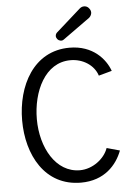

<svg xmlns="http://www.w3.org/2000/svg" viewBox="-62 -995 721 1055"><g transform="rotate(-5 298.0 -467.5)"><path d="M281.2 -818.4C277.8 -814.9 275.4 -811 274.4 -807.1C273.9 -805.2 273.4 -802.7 273.4 -800.3C273.4 -793.9 275.9 -788.6 279.8 -783.2C283.7 -778.3 289.1 -774.9 295.4 -773.4C297.9 -772.9 300.3 -772.5 302.2 -772.5C306.6 -772.5 311 -773.9 314.9 -776.9L463.9 -883.8C470.7 -889.6 475.1 -896.5 477.1 -903.8C477.5 -906.2 478.5 -908.7 478.5 -912.1C478.5 -920.4 475.6 -928.2 470.2 -934.6C465.3 -941.4 459 -946.3 450.7 -948.2C447.8 -949.2 444.8 -949.2 441.9 -949.2C433.6 -949.2 426.3 -946.8 418.5 -940.4ZM569.8 -143.1C569.8 -143.1 525.9 -155.3 498 -163.1C478 -105 412.1 -54.2 341.8 -54.2C209 -54.2 129.9 -197.3 129.9 -354C129.9 -506.3 201.2 -661.1 341.8 -661.1H342.8C409.2 -661.1 471.2 -623 490.2 -563C490.2 -563 534.7 -575.2 563 -583C540 -647.9 472.2 -730 342.8 -730C143.1 -730 48.8 -543.9 48.8 -354C48.8 -164.6 142.1 14.2 341.8 14.2C471.2 14.2 540 -64.9 569.8 -143.1Z"/></g></svg>

Font: Tuffy
Style: Regular
Weight: 500
Designer: Thatcher Ulrich, Karoly Barta and Michael Everson
Version: Version 001.270